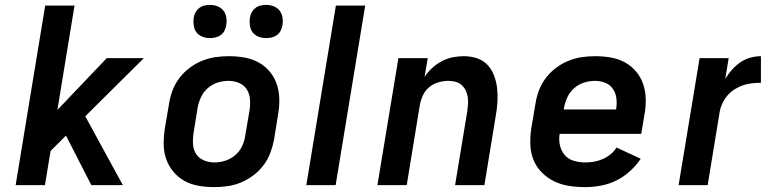

<svg xmlns="http://www.w3.org/2000/svg" viewBox="-20 -758 3190 786"><path d="M354 0 250 -203 187 -140 164 0H44L165 -735H285L215 -308L417 -520H569L329 -282L483 0Z M856 8Q824 8 792.5 2.5Q761 -3 735 -17.5Q709 -32 689.5 -55.5Q670 -79 660 -108Q650 -137 650 -169Q650 -201 655 -233L672 -333Q676 -360 686 -387Q696 -414 714 -438Q732 -462 756 -480Q780 -498 807 -509Q834 -520 861.5 -524Q889 -528 917 -528Q949 -528 980.5 -522.5Q1012 -517 1038.5 -502.5Q1065 -488 1084.5 -464.5Q1104 -441 1113.5 -412Q1123 -383 1123.5 -351Q1124 -319 1118 -287L1102 -187Q1097 -160 1087 -133Q1077 -106 1059 -82Q1041 -58 1017 -40Q993 -22 966.5 -11Q940 0 912 4Q884 8 856 8ZM858 -93Q880 -93 902 -100Q924 -107 942.5 -122.5Q961 -138 971 -159.5Q981 -181 984 -203L1001 -303Q1005 -327 1003.5 -350Q1002 -373 991 -391Q980 -409 959.5 -418Q939 -427 915 -427Q893 -427 871 -420Q849 -413 831 -397.5Q813 -382 803 -360.5Q793 -339 789 -317L773 -217Q769 -193 770 -170Q771 -147 782 -129Q793 -111 813.5 -102Q834 -93 858 -93ZM1069 -602Q1053 -602 1038 -608Q1023 -614 1014 -626Q1005 -638 1003 -654Q1001 -670 1003 -686Q1005 -698 1011 -708.5Q1017 -719 1026.5 -726Q1036 -733 1047.5 -735.5Q1059 -738 1070 -738Q1086 -738 1101 -732Q1116 -726 1125 -714Q1134 -702 1136.5 -686Q1139 -670 1136 -654Q1134 -642 1128.5 -631.5Q1123 -621 1113 -614Q1103 -607 1091.5 -604.5Q1080 -602 1069 -602ZM839 -602Q823 -602 808 -608Q793 -614 784 -626Q775 -638 773 -654Q771 -670 773 -686Q775 -698 781 -708.5Q787 -719 796.5 -726Q806 -733 817.5 -735.5Q829 -738 840 -738Q856 -738 871 -732Q886 -726 895 -714Q904 -702 906.5 -686Q909 -670 906 -654Q904 -642 898.5 -631.5Q893 -621 883 -614Q873 -607 861.5 -604.5Q850 -602 839 -602Z M1234 0 1355 -735H1475L1354 0Z M1525 0 1611 -520H1731L1718 -443Q1731 -463 1749.5 -480Q1768 -497 1789.5 -508Q1811 -519 1833.5 -523.5Q1856 -528 1879 -528Q1907 -528 1932.5 -519.5Q1958 -511 1975.5 -492.5Q1993 -474 2002.5 -449Q2012 -424 2015 -397Q2018 -370 2016.5 -342.5Q2015 -315 2010 -287L1963 0H1843L1893 -303Q1895 -318 1896 -333Q1897 -348 1894.5 -362.5Q1892 -377 1885.5 -389.5Q1879 -402 1868.5 -411Q1858 -420 1844 -423.5Q1830 -427 1815 -427Q1795 -427 1774.5 -421Q1754 -415 1737.5 -401.5Q1721 -388 1712 -369Q1703 -350 1699 -330L1645 0Z M2376 8Q2342 8 2309.5 3Q2277 -2 2249 -15.5Q2221 -29 2198.5 -51.5Q2176 -74 2164 -103.5Q2152 -133 2151 -166Q2150 -199 2155 -233L2172 -333Q2176 -360 2186 -387Q2196 -414 2214 -438Q2232 -462 2256 -480Q2280 -498 2307 -509Q2334 -520 2361.5 -524Q2389 -528 2417 -528Q2449 -528 2480.5 -522.5Q2512 -517 2538.5 -502.5Q2565 -488 2584.5 -464.5Q2604 -441 2613.5 -412Q2623 -383 2623.5 -351Q2624 -319 2618 -287L2605 -210H2271Q2267 -185 2272.5 -162Q2278 -139 2292.5 -122.5Q2307 -106 2329.5 -99.5Q2352 -93 2376 -93Q2394 -93 2411.5 -96Q2429 -99 2446.5 -106.5Q2464 -114 2479 -126Q2494 -138 2504 -154L2603 -108Q2584 -80 2558 -56.5Q2532 -33 2502 -18.5Q2472 -4 2439.5 2Q2407 8 2376 8ZM2288 -310H2502Q2506 -333 2503.5 -354.5Q2501 -376 2489.5 -393.5Q2478 -411 2458 -419Q2438 -427 2415 -427Q2393 -427 2371 -420Q2349 -413 2331 -397.5Q2313 -382 2303 -360.5Q2293 -339 2289 -317Z M2758 0 2844 -520H2963L2949 -435Q2961 -455 2976.5 -472.5Q2992 -490 3011 -503Q3030 -516 3052 -522Q3074 -528 3095 -528V-419Q3077 -419 3058.5 -417Q3040 -415 3022 -409Q3004 -403 2987.5 -392.5Q2971 -382 2958 -367Q2945 -352 2937 -334.5Q2929 -317 2926 -299L2877 0Z"/></svg>

Font: Iosevka Aile
Style: Bold Italic
Weight: 700
Italic angle: -9°
Designer: Belleve Invis
Foundry: Belleve Invis
Version: Version 28.0.1; ttfautohint (v1.8.4)